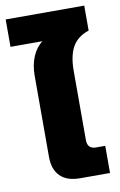

<svg xmlns="http://www.w3.org/2000/svg" viewBox="-95 -740 490 787"><g transform="rotate(-10 150.0 -347.0)"><path d="M63 -108V-446Q63 -491 78 -526Q93 -561 119 -580H-14V-694H313V-590Q266 -575 245 -538Q224 -501 224 -438V-150Q224 -113 260 -113H298V0H174Q119 0 91 -28Q63 -56 63 -108Z"/></g></svg>

Font: Kanit SemiBold
Style: Regular
Weight: 600
Designer: Katatrad Team
Foundry: CadsonDemak
Version: Version 1.030